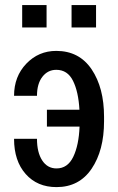

<svg xmlns="http://www.w3.org/2000/svg" viewBox="-20 -743 477 773"><path d="M206.5 -461.9Q172.4 -461.9 150.6 -433.8Q128.9 -405.8 128.9 -357.4H36.6Q36.6 -435.1 85.9 -486.6Q135.3 -538.1 206.5 -538.1Q298.8 -538.1 348.9 -463.9Q398.9 -389.6 398.9 -272.9V-254.4Q398.9 -137.7 348.9 -63.7Q298.8 10.3 207.5 10.3Q129.9 10.3 83.3 -42.5Q36.6 -95.2 36.6 -184.1H128.9Q128.9 -129.4 149.9 -97.2Q170.9 -64.9 207.5 -64.9Q252.4 -64.9 274.9 -111.6Q297.4 -158.2 300.3 -233.4H168.9V-301.3H299.8Q295.9 -373.5 273.9 -417.7Q252 -461.9 206.5 -461.9ZM366.7 -632.3H268.1V-722.7H366.7ZM167.5 -632.3H69.3V-722.7H167.5Z"/></svg>

Font: Franco
Style: Regular
Weight: 400
Designer: Google
Version: Version 1.200311; 2013